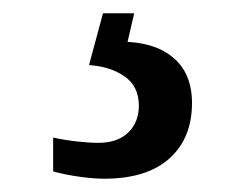

<svg xmlns="http://www.w3.org/2000/svg" viewBox="-20 -29 373 289"><path d="M137 240Q121 240 99.5 237Q78 234 60 229V178Q78 182 96.5 184Q115 186 128 186Q157 186 173 170.5Q189 155 189 130Q189 101 167.5 86Q146 71 114 69L135 -9H182L172 34Q205 36 226.5 48Q248 60 258.5 79.5Q269 99 269 126Q269 179 235 209.5Q201 240 137 240Z"/></svg>

Font: Noto Serif Telugu
Style: Regular
Weight: 400
Designer: Jelle Bosma - Monotype Design Team
Foundry: Monotype Imaging Inc.
Version: Version 2.003